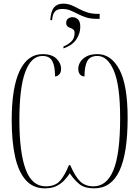

<svg xmlns="http://www.w3.org/2000/svg" viewBox="-20 -1020 763 1050"><path d="M255 -910Q258 -959 275.5 -979.5Q293 -1000 325 -1000Q350 -1000 370.5 -991.5Q391 -983 411 -972Q431 -961 456.5 -952.5Q482 -944 519 -944H525V-917H509Q474 -917 449 -925.5Q424 -934 404 -944.5Q384 -955 364.5 -963Q345 -971 321 -971Q294 -971 281.5 -958Q269 -945 266 -919L265 -910ZM327 -766Q353 -776 370.5 -793.5Q388 -811 388 -840Q388 -853 381 -858.5Q374 -864 365 -867Q356 -870 349 -876Q342 -882 342 -895Q342 -911 352.5 -918.5Q363 -926 377 -926Q393 -926 406 -914.5Q419 -903 419 -873Q419 -838 398 -805.5Q377 -773 327 -755ZM225 10Q161 10 121 -35Q81 -80 62.5 -163.5Q44 -247 44 -363Q44 -541 87.5 -632.5Q131 -724 213 -724Q264 -724 289 -699Q314 -674 314 -645Q314 -622 303 -612Q292 -602 281 -602Q281 -658 266 -686Q251 -714 212 -714Q151 -714 118.5 -627.5Q86 -541 86 -363Q86 -186 120.5 -93.5Q155 -1 230 -1Q282 -1 308.5 -31.5Q335 -62 357 -117H364Q391 -54 419 -27.5Q447 -1 491 -1Q564 -1 600.5 -90Q637 -179 637 -375Q637 -553 602.5 -633.5Q568 -714 513 -714Q472 -714 457 -685.5Q442 -657 442 -602Q427 -602 417.5 -613Q408 -624 408 -645Q408 -662 418.5 -680Q429 -698 452 -711Q475 -724 513 -724Q588 -724 633 -639.5Q678 -555 678 -375Q678 -181 633 -85.5Q588 10 495 10Q442 10 413 -14Q384 -38 362 -72Q349 -53 332 -34.5Q315 -16 289.5 -3Q264 10 225 10Z"/></svg>

Font: Noto Serif Display ExtraCondensed ExtraLight
Style: Regular
Weight: 200
Width: 2
Designer: Monotype Design Team
Foundry: Monotype Imaging Inc.
Version: Version 2.009